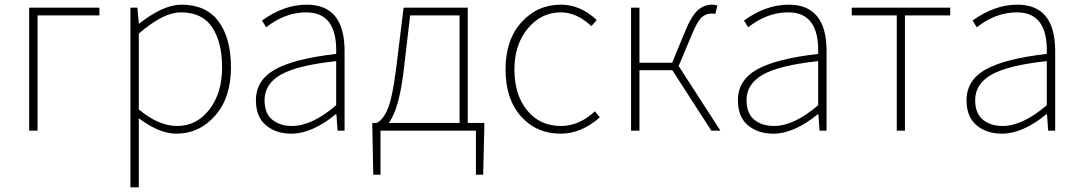

<svg xmlns="http://www.w3.org/2000/svg" viewBox="-20 -560 4633 823"><path d="M105 0V-527H406V-494H141V0Z M575 -416V-91Q660 -20 739 -20Q823 -20 877.5 -90.5Q932 -161 932 -271Q932 -379 889.5 -443Q847 -507 755 -507Q680 -507 575 -416ZM539 243V-527H569L575 -459H577Q680 -540 758 -540Q863 -540 916.5 -468.5Q970 -397 970 -271Q970 -141 902 -64Q834 13 736 13Q663 13 575 -53V243Z M1229 13Q1163 13 1120 -23Q1077 -59 1077 -130Q1077 -216 1158.5 -262Q1240 -308 1421 -329Q1427 -507 1293 -507Q1202 -507 1121 -443L1103 -472Q1197 -540 1295 -540Q1457 -540 1457 -341V0H1427L1422 -70H1419Q1317 13 1229 13ZM1232 -20Q1317 -20 1421 -109V-298Q1254 -280 1184 -240Q1114 -200 1114 -131Q1114 -74 1147 -47Q1180 -20 1232 -20Z M1950 -33V-494H1738L1712 -272Q1692 -91 1646 -33ZM1985 -33H2056V-13L2051 189H2020V0H1611V189H1580L1576 -13V-33H1595Q1624 -48 1643.5 -97Q1663 -146 1679 -274L1710 -527H1985Z M2383 13Q2280 13 2213.5 -61Q2147 -135 2147 -262Q2147 -390 2215.5 -465Q2284 -540 2384 -540Q2468 -540 2538 -474L2515 -448Q2452 -507 2384 -507Q2300 -507 2242.5 -438Q2185 -369 2185 -262Q2185 -154 2239.5 -87Q2294 -20 2384 -20Q2463 -20 2530 -83L2551 -57Q2472 13 2383 13Z M2889 -277 3068 0H3029L2862 -259H2721V0H2685V-527H2721V-291H2861L2917 -426Q2944 -492 2971 -516Q2998 -540 3032 -540Q3047 -540 3055 -536L3046 -500Q3040 -502 3030 -502Q3005 -502 2987 -485Q2969 -468 2947 -415Z M3295 13Q3229 13 3186 -23Q3143 -59 3143 -130Q3143 -216 3224.5 -262Q3306 -308 3487 -329Q3493 -507 3359 -507Q3268 -507 3187 -443L3169 -472Q3263 -540 3361 -540Q3523 -540 3523 -341V0H3493L3488 -70H3485Q3383 13 3295 13ZM3298 -20Q3383 -20 3487 -109V-298Q3320 -280 3250 -240Q3180 -200 3180 -131Q3180 -74 3213 -47Q3246 -20 3298 -20Z M3824 0V-494H3631V-527H4053V-494H3859V0Z M4275 13Q4209 13 4166 -23Q4123 -59 4123 -130Q4123 -216 4204.5 -262Q4286 -308 4467 -329Q4473 -507 4339 -507Q4248 -507 4167 -443L4149 -472Q4243 -540 4341 -540Q4503 -540 4503 -341V0H4473L4468 -70H4465Q4363 13 4275 13ZM4278 -20Q4363 -20 4467 -109V-298Q4300 -280 4230 -240Q4160 -200 4160 -131Q4160 -74 4193 -47Q4226 -20 4278 -20Z"/></svg>

Font: Noto Sans Korean Thin
Style: Regular
Weight: 250
Designer: Ryoko NISHIZUKA  (kana & ideographs); Paul D. Hunt (Latin, Greek & Cyrillic); Wenlong ZHANG  (bopomofo); Sandoll Communi
Foundry: Adobe Systems Incorporated
Version: Version 1.0001;PS 1;hotconv 1.0.78;makeotf.lib2.5.61930